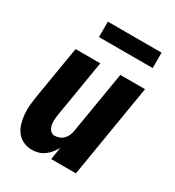

<svg xmlns="http://www.w3.org/2000/svg" viewBox="-174 -817 848 929"><g transform="rotate(30 250.0 -352.5)"><path d="M147 8Q121 8 98.5 -2Q76 -12 61.5 -31Q47 -50 40 -73.5Q33 -97 30.5 -122Q28 -147 30.5 -173Q33 -199 37 -225L86 -520H224L172 -206Q170 -195 169 -185Q168 -175 168 -164.5Q168 -154 170 -144Q172 -134 176.5 -125.5Q181 -117 189 -111.5Q197 -106 208 -106Q221 -106 234.5 -111.5Q248 -117 257.5 -127.5Q267 -138 272 -151Q277 -164 279 -178L336 -520H474L388 0H250L261 -70Q253 -54 241 -39Q229 -24 214 -13Q199 -2 181.5 3Q164 8 147 8ZM155 -627V-713H455V-627Z"/></g></svg>

Font: Iosevka Term Curly Hv Obl
Style: Regular
Weight: 900
Italic angle: -9°
Designer: Belleve Invis
Foundry: Belleve Invis
Version: Version 32.3.0